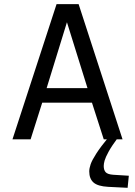

<svg xmlns="http://www.w3.org/2000/svg" viewBox="-20 -675 654 930"><path d="M141.5 -177.8 163.3 -248H429L458.3 -177.8ZM128.2 0H40.4L254 -655H316L315.6 -604.1L194.7 -211.8H195.3ZM573.6 0H482.6L414.5 -211.6L415.1 -211.9L292.1 -606.2L297.8 -655H360.8ZM412.3 155.2Q412.3 140.3 419 120.7Q425.7 101.1 446 69.5Q466.2 37.8 507.2 -12.3L552.7 -10.5Q520.6 32.9 505.9 59.9Q491.2 86.9 486.8 102.4Q482.4 118 482.4 128.8Q482.4 148.6 491.8 159.1Q501.2 169.5 528.3 171.5L604 176.2L598.1 234.7L503.9 230Q453.8 227.3 433 209Q412.3 190.6 412.3 155.2Z"/></svg>

Font: Intel One Mono Light
Style: Regular
Weight: 300
Monospace: yes
Designer: Fred Shallcrass
Foundry: Frere-Jones Type LLC
Version: Version 1.004